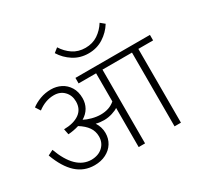

<svg xmlns="http://www.w3.org/2000/svg" viewBox="-179 -1106 1383 1330"><g transform="rotate(-30 512.5 -440.5)"><path d="M0 0ZM1025 -590H907V0H856V-590H620V0H569V-313Q555 -302 522 -291.5Q489 -281 455 -281Q422 -281 392 -289Q419 -247 419 -200Q419 -155 397 -119.5Q375 -84 335 -63.5Q295 -43 243 -43Q160 -43 100 -97.5Q40 -152 0 -261L42 -282Q113 -88 243 -87Q300 -88 334 -120Q368 -152 368 -202Q368 -243 345.5 -275.5Q323 -308 278 -336Q236 -323 192 -320L183 -365Q261 -366 306 -398Q351 -430 351 -491Q351 -540 320 -572.5Q289 -605 239 -605Q171 -605 109 -558L84 -597Q114 -620 154.5 -635Q195 -650 241 -650Q284 -650 320.5 -631.5Q357 -613 379.5 -576.5Q402 -540 402 -488Q402 -447 383 -413.5Q364 -380 327 -358Q351 -345 386.5 -335.5Q422 -326 455 -326Q525 -326 569 -365V-590H429V-634H1025ZM391 -854 425 -881Q453 -836 495.5 -807.5Q538 -779 595 -779Q652 -779 694.5 -807.5Q737 -836 765 -881L798 -854Q766 -802 713.5 -768.5Q661 -735 595 -735Q528 -735 475.5 -768.5Q423 -802 391 -854Z"/></g></svg>

Font: Martel Sans ExtraLight
Style: Regular
Weight: 275
Designer: Dan Reynolds and Mathieu Réguer
Foundry: Dan Reynolds and Mathieu Réguer
Version: Version 1.002; ttfautohint (v1.1) -l 5 -r 5 -G 72 -x 0 -D la